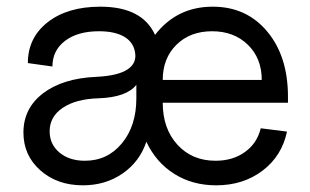

<svg xmlns="http://www.w3.org/2000/svg" viewBox="-20 -536 923 572"><path d="M624 16.1Q553.2 16.1 499 -18.1Q444.8 -52.2 416 -113.8Q396.5 -54.7 345.5 -19.3Q294.4 16.1 227.1 16.1Q150.4 16.1 100.1 -28.6Q49.8 -73.2 49.8 -141.1Q49.8 -213.4 108.4 -258.1Q167 -302.7 267.1 -307.1Q331.1 -310.1 360.1 -329.3Q389.2 -348.6 381.8 -382.8Q376 -412.1 348.4 -427.5Q320.8 -442.9 274.9 -442.9Q211.4 -442.9 173.8 -414.3Q136.2 -385.7 136.2 -337.9L63 -348.1Q63 -423.8 122.3 -470Q181.6 -516.1 278.8 -516.1Q403.8 -516.1 441.9 -432.1Q506.8 -516.1 613.8 -516.1Q714.4 -516.1 776.1 -442.1Q837.9 -368.2 837.9 -248V-230H464.8Q464.8 -152.8 508.5 -105Q552.2 -57.1 622.1 -57.1Q673.8 -57.1 710 -83.3Q746.1 -109.4 756.8 -153.8L835 -144Q819.8 -71.3 762.2 -27.6Q704.6 16.1 624 16.1ZM759.8 -297.9Q759.8 -362.3 718.5 -402.6Q677.2 -442.9 611.8 -442.9Q546.4 -442.9 505.6 -402.6Q464.8 -362.3 464.8 -297.9ZM232.9 -57.1Q300.3 -57.1 343.3 -109.1Q386.2 -161.1 386.2 -243.2V-283.2Q356.9 -246.1 273.9 -243.2Q206.1 -241.2 167 -214.8Q127.9 -188.5 127.9 -145Q127.9 -106 157.2 -81.5Q186.5 -57.1 232.9 -57.1Z"/></svg>

Font: Uncut Sans
Style: Regular
Weight: 400
Designer: Kasper Nordkvist
Foundry: UNCUT.wtf
Version: Version 1.304;Glyphs 3.2 (3246)